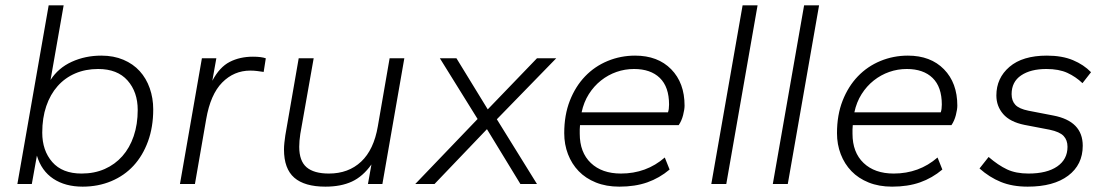

<svg xmlns="http://www.w3.org/2000/svg" viewBox="-20 -688 4145 718"><path d="M289 10Q224 10 179.5 -19.5Q135 -49 118 -106L99 0H45L162 -668H218L169 -389Q198 -434 248.5 -457Q299 -480 359 -480Q405 -480 441.5 -464.5Q478 -449 502.5 -422Q527 -395 540 -358Q553 -321 553 -279Q553 -213 533.5 -159.5Q514 -106 479.5 -68.5Q445 -31 396 -10.5Q347 10 289 10ZM285 -39Q333 -39 371.5 -56Q410 -73 437.5 -104Q465 -135 480 -179Q495 -223 495 -277Q495 -344 457 -387Q419 -430 347 -430Q300 -430 261.5 -413.5Q223 -397 195.5 -366Q168 -335 153 -291Q138 -247 138 -192Q138 -125 175.5 -82Q213 -39 285 -39Z M653 0 735 -470H789L774 -386Q801 -437 839 -456.5Q877 -476 926 -476Q957 -476 974 -470L966 -419Q953 -421 941 -422.5Q929 -424 916 -424Q855 -424 811 -379.5Q767 -335 751 -242L709 0Z M1197 10Q1119 10 1080.5 -23.5Q1042 -57 1042 -129Q1042 -141 1043.5 -154.5Q1045 -168 1047 -182L1097 -470H1153L1103 -187Q1101 -174 1100 -162Q1099 -150 1099 -139Q1099 -86 1126.5 -62.5Q1154 -39 1210 -39Q1283 -39 1330.5 -83.5Q1378 -128 1393 -216L1437 -470H1492L1410 0H1356L1369 -73Q1337 -28 1296 -9Q1255 10 1197 10Z M1926 0 1801 -205 1605 0H1533L1766 -243L1625 -470H1687L1804 -279L1988 -470H2060L1838 -242L1988 0Z M2296 10Q2247 10 2208.5 -5.5Q2170 -21 2144 -48Q2118 -75 2104 -111.5Q2090 -148 2090 -190Q2090 -258 2111 -311.5Q2132 -365 2168 -402.5Q2204 -440 2252.5 -460Q2301 -480 2355 -480Q2440 -480 2490 -429Q2540 -378 2540 -293Q2540 -279 2534.5 -257.5Q2529 -236 2518 -220H2149Q2148 -212 2148 -204Q2148 -196 2148 -188Q2148 -118 2189.5 -78.5Q2231 -39 2302 -39Q2397 -39 2466 -99L2484 -54Q2446 -22 2400.5 -6Q2355 10 2296 10ZM2351 -430Q2317 -430 2285.5 -419Q2254 -408 2227.5 -387Q2201 -366 2182 -336Q2163 -306 2155 -268H2478Q2482 -279 2482 -297Q2482 -363 2447.5 -396.5Q2413 -430 2351 -430Z M2640 0 2757 -668H2813L2696 0Z M2870 0 2987 -668H3043L2926 0Z M3316 10Q3267 10 3228.5 -5.5Q3190 -21 3164 -48Q3138 -75 3124 -111.5Q3110 -148 3110 -190Q3110 -258 3131 -311.5Q3152 -365 3188 -402.5Q3224 -440 3272.5 -460Q3321 -480 3375 -480Q3460 -480 3510 -429Q3560 -378 3560 -293Q3560 -279 3554.5 -257.5Q3549 -236 3538 -220H3169Q3168 -212 3168 -204Q3168 -196 3168 -188Q3168 -118 3209.5 -78.5Q3251 -39 3322 -39Q3417 -39 3486 -99L3504 -54Q3466 -22 3420.5 -6Q3375 10 3316 10ZM3371 -430Q3337 -430 3305.5 -419Q3274 -408 3247.5 -387Q3221 -366 3202 -336Q3183 -306 3175 -268H3498Q3502 -279 3502 -297Q3502 -363 3467.5 -396.5Q3433 -430 3371 -430Z M3823 10Q3766 10 3723 -7.5Q3680 -25 3643 -58L3677 -101Q3713 -70 3746 -54.5Q3779 -39 3826 -39Q3895 -39 3933.5 -65.5Q3972 -92 3972 -139Q3972 -164 3957.5 -179.5Q3943 -195 3905 -203L3811 -221Q3757 -232 3731.5 -261.5Q3706 -291 3706 -331Q3706 -396 3755 -438Q3804 -480 3895 -480Q3952 -480 3992.5 -463Q4033 -446 4060 -418L4028 -377Q4003 -401 3971.5 -415.5Q3940 -430 3893 -430Q3834 -430 3798.5 -406Q3763 -382 3763 -336Q3763 -311 3777 -296Q3791 -281 3826 -274L3919 -256Q4029 -235 4029 -143Q4029 -72 3974.5 -31Q3920 10 3823 10Z"/></svg>

Font: Celebes Light
Style: Italic
Weight: 300
Italic angle: -10°
Designer: Anugrah Pasau
Foundry: Lafontype
Version: Version 1.000; ttfautohint (v1.8.4)